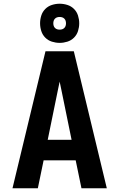

<svg xmlns="http://www.w3.org/2000/svg" viewBox="-20 -1010 640 1030"><path d="M47 0 224 -735H376L553 0H417L386 -150H214L183 0ZM364 -260 317 -490Q313 -511 308.5 -531.5Q304 -552 300 -572Q296 -552 291.5 -531.5Q287 -511 283 -490L236 -260ZM300 -780Q279 -780 258.5 -786.5Q238 -793 223 -808Q208 -823 201.5 -843.5Q195 -864 195 -885Q195 -906 201.5 -926.5Q208 -947 223 -962Q238 -977 258.5 -983.5Q279 -990 300 -990Q321 -990 341.5 -983.5Q362 -977 377 -962Q392 -947 398.5 -926.5Q405 -906 405 -885Q405 -864 398.5 -843.5Q392 -823 377 -808Q362 -793 341.5 -786.5Q321 -780 300 -780ZM300 -851Q307 -851 313.5 -853Q320 -855 325 -860Q330 -865 332 -871.5Q334 -878 334 -885Q334 -892 332 -898.5Q330 -905 325 -910Q320 -915 313.5 -917Q307 -919 300 -919Q293 -919 286.5 -917Q280 -915 275 -910Q270 -905 268 -898.5Q266 -892 266 -885Q266 -878 268 -871.5Q270 -865 275 -860Q280 -855 286.5 -853Q293 -851 300 -851Z"/></svg>

Font: Iosevka Extrabold Extended
Style: Regular
Weight: 800
Width: 7
Monospace: yes
Designer: Belleve Invis
Foundry: Belleve Invis
Version: Version 32.5.0; ttfautohint (v1.8.4)